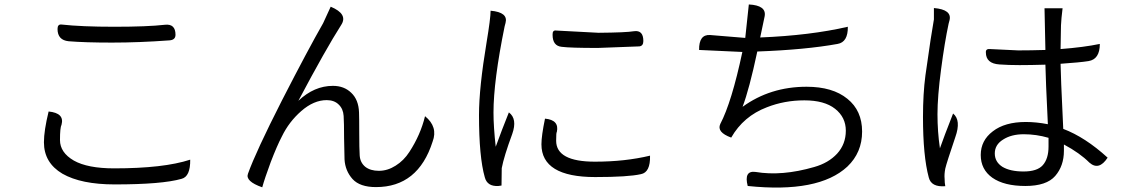

<svg xmlns="http://www.w3.org/2000/svg" viewBox="-20 -805 5040 861"><path d="M238 -675Q238 -697 256 -695Q346 -685 493 -685Q641 -685 720 -694Q767 -699 767 -649Q767 -626 740 -624Q604 -614 482 -614Q361 -614 288 -620Q238 -625 238 -675ZM198 -305Q270 -298 256 -246Q249 -233 249 -177Q249 -121 311 -85Q373 -50 492 -50Q714 -50 833 -89Q834 -13 794 -3Q707 22 494 22Q344 22 260 -26Q177 -75 177 -167Q177 -219 198 -305Z M1463 -775Q1542 -742 1510 -693Q1441 -585 1318 -353Q1389 -420 1473 -420Q1523 -420 1555 -389Q1588 -358 1590 -301Q1591 -275 1591 -207Q1591 -140 1593 -108Q1595 -76 1618 -57Q1641 -39 1679 -39Q1718 -39 1754 -62Q1791 -85 1816 -124Q1866 -201 1886 -284Q1945 -236 1920 -170Q1855 34 1666 34Q1594 34 1561 -2Q1528 -39 1525 -90Q1524 -119 1523 -186Q1523 -254 1521 -285Q1519 -317 1499 -336Q1479 -356 1445 -356Q1387 -356 1331 -307Q1276 -259 1244 -193Q1222 -151 1194 -78Q1167 -5 1156 35Q1079 8 1092 -26Q1127 -124 1244 -354Q1362 -584 1429 -701L1463 -775Z M2458 -649Q2457 -671 2475 -668L2664 -658Q2787 -659 2823 -665Q2865 -671 2865 -621Q2865 -599 2847 -597L2661 -590Q2537 -590 2499 -595Q2458 -599 2458 -649ZM2424 -273Q2489 -267 2477 -213Q2474 -212 2474 -174Q2474 -80 2648 -80Q2783 -80 2895 -107Q2897 -32 2854 -24Q2797 -11 2649 -11Q2408 -11 2408 -158Q2408 -196 2424 -273ZM2230 -51 2229 27 2215 29Q2165 32 2154 -10Q2128 -101 2128 -289Q2128 -411 2162 -615Q2180 -723 2180 -757Q2260 -750 2247 -702L2243 -687Q2193 -442 2193 -300Q2193 -237 2203 -147Q2231 -224 2262 -301Q2301 -272 2277 -204Q2240 -104 2230 -51Z M3322 -635 3338 -785Q3418 -781 3409 -732L3389 -637Q3613 -646 3782 -685Q3783 -616 3736 -608Q3593 -582 3376 -574Q3340 -405 3310 -326Q3434 -416 3597 -416Q3714 -416 3780 -362Q3846 -309 3846 -215Q3846 -121 3780 -58Q3651 62 3333 29Q3315 -41 3368 -34Q3486 -14 3631 -56Q3695 -74 3734 -116Q3773 -159 3773 -219Q3773 -279 3725 -317Q3677 -355 3587 -355Q3498 -355 3419 -324Q3314 -284 3259 -188Q3193 -212 3210 -249Q3261 -346 3309 -572L3115 -581Q3114 -651 3164 -648Z M4478 -179Q4441 -156 4441 -117Q4441 -79 4475 -57Q4510 -36 4570 -36Q4631 -36 4656 -64Q4682 -93 4682 -148V-187Q4627 -203 4571 -203Q4515 -203 4478 -179ZM4745 -768Q4739 -720 4738 -693Q4738 -702 4736 -585Q4840 -593 4912 -608Q4912 -539 4861 -531Q4823 -525 4736 -519Q4736 -479 4748 -227Q4846 -190 4947 -98Q4908 -38 4865 -76Q4822 -119 4751 -157V-129Q4751 -61 4712 -16Q4673 29 4578 29Q4483 29 4430 -8Q4378 -45 4378 -110Q4378 -175 4432 -216Q4486 -258 4580 -258Q4627 -258 4679 -248Q4669 -453 4668 -515Q4602 -513 4552 -513Q4502 -513 4462 -516Q4401 -520 4401 -570Q4400 -587 4420 -585L4546 -579Q4602 -579 4668 -581L4664 -768ZM4216 -4Q4216 15 4219 30Q4156 35 4145 -9Q4119 -105 4119 -281Q4119 -384 4130 -467Q4142 -551 4153 -626Q4165 -701 4168 -718V-769Q4250 -762 4238 -714L4234 -699Q4216 -615 4200 -493Q4184 -372 4184 -293Q4184 -214 4195 -140Q4212 -189 4254 -296Q4291 -266 4264 -190Q4225 -75 4219 -49Q4214 -23 4216 -4Z"/></svg>

Font: Swei Half Moon CJK TC
Style: DemiLight
Weight: 350
Version: Version 2.125